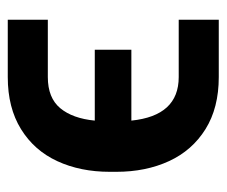

<svg xmlns="http://www.w3.org/2000/svg" viewBox="-64 -506 575 487"><g transform="rotate(-90 223.5 -262.5)"><path d="M417 -96.7V4.9H271.5Q193.4 4.9 139.4 -28.8Q85.4 -62.5 58.3 -121.3Q31.2 -180.2 31.2 -254.9V-271.5Q31.2 -346.2 58.3 -404.8Q85.4 -463.4 139.6 -496.8Q193.8 -530.3 271.5 -530.3H417V-428.7H271.5Q218.8 -428.7 192.6 -397.2Q166.5 -365.7 161.1 -309.6H340.8V-216.8H161.1Q173.3 -96.7 271.5 -96.7Z"/></g></svg>

Font: Pretendard GOV SemiBold
Style: Regular
Weight: 600
Designer: Base glyphs from Inter by Rasmus Andersson; Hangeul glyphs from Noto Sans CJK(Source Han Sans) by Jang Soo-young and Kan
Foundry: Kil Hyung-jin
Version: Version 1.309